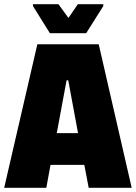

<svg xmlns="http://www.w3.org/2000/svg" viewBox="-22 -900 651 920"><path d="M-2 0 157 -688H451L609 0H403L382 -110H220L200 0ZM250 -262H352L305 -515H297ZM217 -741 136 -871V-880H258L306 -814L351 -880H473V-871L391 -741Z"/></svg>

Font: Saira SemiCondensed Black
Style: Regular
Weight: 900
Width: 4
Designer: Hector Gatti with collaboration of the Omnibus-Type team
Foundry: Omnibus-Type
Version: Version 1.101